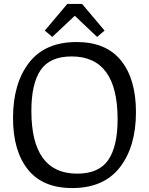

<svg xmlns="http://www.w3.org/2000/svg" viewBox="-20 -943 754 973"><path d="M46 -345Q46 -520 127 -625Q208 -730 368 -730Q518 -730 593.5 -636Q669 -542 669 -375Q669 -200 587.5 -95Q506 10 346 10Q196 10 121 -84.5Q46 -179 46 -345ZM576 -339Q576 -657 343 -657Q233 -657 186 -588Q139 -519 139 -381Q139 -63 371 -63Q481 -63 528.5 -132Q576 -201 576 -339ZM472 -756 359 -863 245 -756 207 -788 321 -923H396L510 -788Z"/></svg>

Font: Enriqueta
Style: Regular
Weight: 400
Designer: Viviana Monsalve, Gustavo Ibarra
Foundry: 72Puntos
Version: Version 2.000